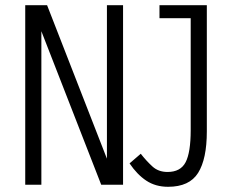

<svg xmlns="http://www.w3.org/2000/svg" viewBox="-20 -710 936 738"><path d="M77 0V-690H161L391 -100V-690H453V0H369L139 -590V0ZM478 -82 521 -119Q543 -91 566 -70Q589 -49 624 -49Q674 -49 693.5 -86.5Q713 -124 713 -210V-640H593V-690H775V-205Q775 -99 741.5 -45.5Q708 8 626 8Q578 8 542.5 -15.5Q507 -39 478 -82Z"/></svg>

Font: Radio Canada Condensed Light
Style: Regular
Weight: 300
Width: 3
Designer: Charles Daoud, Etienne Aubert Bonn, Alexandre Saumier Demers, Jacques Le Bailly
Foundry: Radio-Canada
Version: Version 2.104; ttfautohint (v1.8.4.7-5d5b);gftools[0.9.28.de